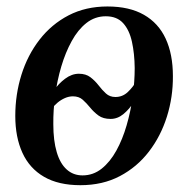

<svg xmlns="http://www.w3.org/2000/svg" viewBox="-20 -546 566 578"><path d="M222 11.5Q156 11.5 112.5 -13.8Q69 -39 47.5 -86Q26 -133 26 -197Q26 -261.5 44.5 -320.8Q63 -380 99 -426.5Q135 -473 186.5 -499.8Q238 -526.5 303.5 -526.5Q369.5 -526.5 413.2 -501.5Q457 -476.5 478.8 -429.5Q500.5 -382.5 500.5 -317Q501 -254 482.5 -195Q464 -136 428.2 -89.5Q392.5 -43 340.8 -15.8Q289 11.5 222 11.5ZM228.5 -18Q260.5 -18 286 -38.2Q311.5 -58.5 330.2 -92.5Q349 -126.5 361.2 -168.8Q373.5 -211 379.5 -255.8Q385.5 -300.5 385.5 -341Q385 -385 377.2 -420.2Q369.5 -455.5 350.8 -476.2Q332 -497 298.5 -497Q266 -497 240.2 -476.8Q214.5 -456.5 195.8 -422.2Q177 -388 164.5 -345.8Q152 -303.5 146 -258.5Q140 -213.5 140.5 -172Q140.5 -122.5 150.8 -88Q161 -53.5 180.8 -35.8Q200.5 -18 228.5 -18ZM313 -188Q290.5 -188 276.5 -198.2Q262.5 -208.5 251.5 -222Q240.5 -235.5 229 -245.8Q217.5 -256 199.5 -256Q187.5 -256 175.5 -250.8Q163.5 -245.5 153.5 -237.2Q143.5 -229 136.5 -219L143 -274.5Q156 -294 176 -309Q196 -324 217.5 -324Q238.5 -324 252.2 -313.5Q266 -303 276.8 -289Q287.5 -275 299 -264.5Q310.5 -254 327.5 -254Q349 -254 364.8 -269Q380.5 -284 390 -301L383.5 -239.5Q369.5 -217.5 351.8 -202.8Q334 -188 313 -188Z"/></svg>

Font: Merriweather 120pt Medium
Style: Italic
Weight: 500
Italic angle: -7.8°
Version: Version 2.101